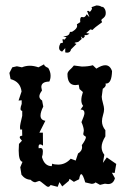

<svg xmlns="http://www.w3.org/2000/svg" viewBox="-20 -685 484 717"><path d="M195.3 12.7 168.9 5.9Q165 12.7 159.7 12.7Q155.3 12.7 142.8 1.7Q130.4 -9.3 126 -9.3L111.8 -4.4Q103.5 -4.4 94.2 -13.7Q73.7 -14.6 60.1 -32.7L55.7 -60.5L64 -80.6Q49.8 -83.5 49.8 -123L50.8 -147.5L62 -159.7Q53.7 -168 53.7 -172.4Q53.7 -177.7 63 -178.2L62.5 -201.7L57.1 -200.7Q54.7 -200.7 54.7 -210.4Q54.7 -219.2 63 -252.4V-271Q56.6 -271.5 56.6 -278.8Q56.6 -285.2 61 -296.9V-310.5L49.3 -309.6L60.5 -343.3Q56.2 -379.9 19.5 -389.6L15.1 -412.6L25.9 -433.6L43 -437.5L62 -433.6Q75.7 -439.5 91.8 -439.5Q106.4 -439.5 123.5 -433.6L144.5 -444.8Q144.5 -438 160.2 -431.2Q168.9 -417 168.9 -402.3Q168.9 -389.6 164.1 -380.4Q134.3 -379.9 134.3 -359.9L136.7 -346.7Q127 -334 127 -325.2Q127 -315.9 137.2 -309.6L141.6 -287.1Q131.3 -266.6 131.3 -253.4Q131.3 -236.8 149.4 -233.9L127 -189.5H140.1L140.6 -141.1Q134.3 -146 129.9 -146Q124 -146 124 -136.2L124.5 -131.3L130.9 -132.3Q140.1 -132.3 140.1 -119.6Q140.1 -107.4 136.7 -98.6Q146 -64.5 173.3 -64.5L174.8 -73.7Q183.1 -70.3 197.3 -70.3Q224.1 -70.3 244.1 -92.3L262.7 -85.4L271.5 -111.8Q286.6 -121.1 286.6 -135.3L285.6 -143.1Q300.8 -164.1 300.8 -172.9Q300.8 -175.3 295.9 -177.7Q291 -180.2 291 -185.1L293 -196.8Q293 -209 284.2 -229Q295.4 -254.4 295.4 -262.7Q295.4 -275.9 280.8 -275.9L290.5 -289.6Q283.7 -297.9 283.7 -311Q283.7 -323.7 289.6 -341.3L276.9 -352.5L273.9 -368.7L261.7 -367.2Q231.9 -367.2 231.9 -408.2Q231.9 -412.6 234.4 -416.5Q236.8 -420.4 240.5 -424.1Q244.1 -427.7 248.3 -431.6Q252.4 -435.5 255.9 -440.4L285.6 -436.5Q309.1 -436.5 326.7 -441.4L339.8 -428.7Q359.9 -441.4 373 -441.4Q391.1 -441.4 398.4 -419.4Q397 -373 376.5 -373H374L375 -368.2Q375 -360.8 363.8 -353.5L359.9 -323.7Q359.9 -315.9 364.3 -300.5Q368.7 -285.2 368.7 -277.3Q368.7 -267.6 364.7 -255.1Q360.8 -242.7 360.8 -231.9Q360.8 -214.4 373.5 -198.7V-175.8Q359.4 -152.8 359.4 -135.7Q359.4 -120.1 369.6 -106.9L364.3 -76.7L378.9 -97.2L414.1 -72.8L408.2 -39.1L397.9 -40L409.2 -19.5Q403.3 2.4 383.3 2.4L371.6 1L353.5 5.4L336.9 -3.9Q331.5 1.5 321.8 1.5L298.3 -3.9Q289.6 -34.7 283.2 -34.7Q278.8 -34.7 275.4 -15.6L255.9 -5.9L239.7 -17.1L236.8 -9.3L212.4 11.2L202.1 -4.9ZM230.5 -488.3 223.6 -489.3V-505.4L211.9 -492.2Q200.7 -496.1 200.7 -505.9Q200.7 -514.2 205.6 -523.4L215.3 -525.9L213.4 -536.1Q213.4 -539.1 215.3 -539.1L220.2 -536.6L228.5 -545.4L215.8 -549.3Q228 -549.8 232.7 -552.5Q237.3 -555.2 238.8 -558.3Q240.2 -561.5 240.7 -564Q241.2 -566.4 245.6 -566.4L246.1 -565.9Q250.5 -565.9 259.3 -573.5Q268.1 -581.1 268.1 -588.4L267.1 -594.2L279.8 -602.5L279.3 -608.9Q279.3 -621.6 285.6 -621.6L291.5 -620.6Q298.3 -620.6 303.7 -631.8L314 -620.6L305.2 -644L310.5 -644.5L314.5 -641.1Q318.4 -641.1 323.7 -652.3L321.8 -658.2L339.8 -664.6Q351.6 -664.6 358.4 -660.2L362.8 -658.2L363.3 -660.2Q375 -651.9 375 -636.7Q375 -628.9 372.3 -624.8Q369.6 -620.6 366.7 -618.2Q363.8 -615.7 361.1 -613.8Q358.4 -611.8 358.4 -608.9L361.3 -602.1Q331.1 -580.6 325.7 -573.2L317.4 -575.2L301.8 -561.5L314 -559.6Q307.1 -553.7 300.3 -553.7L295.9 -554.2L296.4 -548.3L290 -541.5L281.7 -549.3L285.2 -539.6L272 -528.3Q258.3 -526.4 258.3 -523.9L265.6 -521L245.1 -500.5Q243.2 -488.3 230.5 -488.3Z"/></svg>

Font: Truetypewriter PolyglOTT
Style: Regular
Weight: 400
Designer: Sergey Beatoff a.k.a. Sam_T
Version: Version 3.76